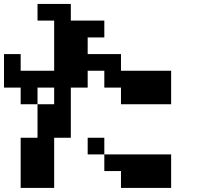

<svg xmlns="http://www.w3.org/2000/svg" viewBox="-20 -879 1040 957"><path d="M417 -109.4V-192.4H500V-109.4ZM0 -442.4V-609.4H83V-526.4H250V-776.4H167V-859.4H333V-776.4H500V-692.4H417V-609.4H583V-526.4H833V-359.4H583V-442.4H500V-526.4H417V-442.4H333V-192.4H250V57.6H83V-192.4H167V-359.4H83V-442.4ZM500 -109.4H833V57.6H583V-26.4H500ZM167 -359.4H250V-442.4H167Z"/></svg>

Font: KH Dot Dougenzaka 12
Style: Regular
Weight: 400
Designer: Original version for X68000 by Keitarou Hiraki (http://hp.vector.co.jp/authors/VA000874/) / TrueType conversion by Homem
Version: Version 1.00.20150527